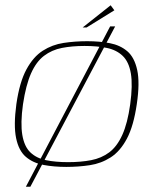

<svg xmlns="http://www.w3.org/2000/svg" viewBox="-20 -625 577 727"><path d="M42 -231Q54 -314 80 -362Q106 -410 142 -433Q178 -456 221 -462.5Q264 -469 310 -469Q357 -469 396 -461.5Q435 -454 462 -431Q489 -408 499.5 -360Q510 -312 498 -231Q486 -148 460.5 -100Q435 -52 399 -29Q363 -6 320 0.5Q277 7 231 7Q184 7 144.5 -0.5Q105 -8 78 -31Q51 -54 41 -102Q31 -150 42 -231ZM473 -230Q483 -303 475.5 -347Q468 -391 444.5 -413.5Q421 -436 384.5 -443.5Q348 -451 300 -451Q253 -451 214.5 -443.5Q176 -436 146.5 -413.5Q117 -391 97.5 -347Q78 -303 67 -230Q57 -158 64.5 -114Q72 -70 95 -48Q118 -26 154 -18.5Q190 -11 238 -11Q286 -11 325 -18.5Q364 -26 393.5 -48Q423 -70 443 -114Q463 -158 473 -230ZM78 82 397 -525H416L95 82ZM293 -521 399 -605 413 -586 308 -521Z"/></svg>

Font: Genos Thin
Style: Italic
Weight: 100
Italic angle: -8°
Designer: Robert E. Leuschke
Foundry: Robert E. Leuschke
Version: Version 1.010